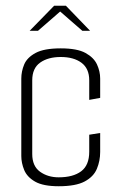

<svg xmlns="http://www.w3.org/2000/svg" viewBox="-20 -643 419 667"><path d="M184 4Q130 4 102 -12Q74 -28 64 -52.5Q54 -77 54 -101V-370Q54 -395 64 -419Q74 -443 103.5 -459Q133 -475 191 -475Q248 -475 277 -459Q306 -443 317 -419Q328 -395 328 -370V-303L290 -296V-364Q290 -405 263 -425Q236 -445 191 -445Q147 -445 119.5 -425.5Q92 -406 92 -364V-108Q92 -66 119 -46.5Q146 -27 184 -27Q234 -27 262 -48Q290 -69 290 -116V-175L328 -181V-115Q328 -84 316.5 -56.5Q305 -29 274 -12.5Q243 4 184 4ZM83 -536 168 -623H209L293 -536H266L189 -603L112 -536Z"/></svg>

Font: Smooch Sans Thin Light
Style: Regular
Weight: 300
Version: Version 1.010